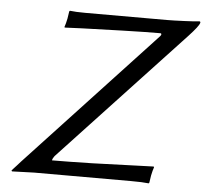

<svg xmlns="http://www.w3.org/2000/svg" viewBox="-49 -703 812 757"><g transform="rotate(5 357.0 -324.0)"><path d="M178.7 -54.2Q236.8 -54.2 337.4 -56.6Q373.5 -57.6 509.3 -62.5L580.6 -64.9L582 -62Q577.6 -50.3 573.2 -28.8Q571.8 -22 568.8 0L566.4 2.9Q543 0 496.1 0H112.8L25.4 2.9L23.4 -1Q31.2 -8.8 42.7 -22Q54.2 -35.2 57.1 -38.1L561 -579.1Q564 -582.5 564.7 -585.2Q565.4 -587.9 564.2 -589.4Q563 -590.8 560.5 -590.8Q505.9 -590.8 411.4 -588.1Q316.9 -585.4 250 -583L183.1 -580.1L182.1 -583Q186.5 -594.7 190.9 -616.2Q192.4 -623 195.3 -645L197.8 -647.9Q221.2 -645 258.3 -645H582Q606 -645 651.6 -647Q697.3 -648.9 709.5 -650.9Q715.3 -650.9 713.9 -645Q710.9 -632.3 672.4 -590.8L187.5 -71.8Q180.2 -62.5 178.7 -54.2Z"/></g></svg>

Font: Linux Biolinum G
Style: Italic
Weight: 400
Italic angle: -12°
Designer: Philipp H. Poll
Foundry: Philipp H. Poll
Version: Version 0.5.1